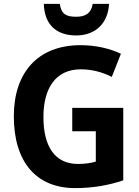

<svg xmlns="http://www.w3.org/2000/svg" viewBox="-20 -956 716 986"><path d="M540 -936H456C448 -885 415 -870 371 -870C320 -870 295 -883 287 -936H205C208 -833 266 -774 371 -774C472 -774 535 -838 540 -936ZM351 -402V-282H472V-126C449 -119 415 -114 381 -114C260 -114 203 -206 203 -355C203 -503 266 -600 395 -600C454 -600 507 -585 554 -561L601 -680C546 -706 474 -724 394 -724C173 -724 51 -582 51 -359C51 -123 167 10 366 10C458 10 540 -5 613 -30V-402Z"/></svg>

Font: Noto Sans Thai Looped SemiCondensed
Style: Bold
Weight: 700
Width: 4
Designer: Sasikarn Vongin, Ben Mitchell
Foundry: The Fontpad Ltd
Version: Version 1.001